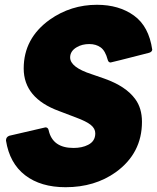

<svg xmlns="http://www.w3.org/2000/svg" viewBox="-20 -768 656 802"><path d="M254 14Q150 14 85 -36Q20 -86 5 -181Q5 -196 19 -201L170 -236Q180 -236 183 -225Q199 -150 287 -150Q323 -150 348 -163Q378 -178 378 -211Q378 -231 359.5 -246Q341 -261 298 -277L227 -304Q79 -358 79 -482Q79 -608 188 -686Q276 -748 385 -748Q477 -748 539.5 -703Q602 -658 616 -560Q614 -550 601 -547Q445 -507 442 -507Q433 -507 430 -518Q420 -556 400.5 -570Q381 -584 353 -584Q323 -584 301 -571Q273 -555 273 -528Q273 -487 363 -458L415 -440Q506 -408 545 -354Q573 -316 573 -259Q573 -128 464 -49Q376 14 254 14Z"/></svg>

Font: YamahaIndonesia935. App XBold
Style: Italic
Weight: 800
Italic angle: -10°
Designer: Dalton Maag Ltd
Foundry: Dalton Maag Ltd
Version: Version 1.002; January 01, 2024; Regular/Italic